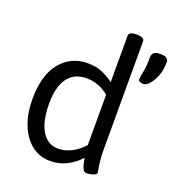

<svg xmlns="http://www.w3.org/2000/svg" viewBox="-136 -863 904 980"><g transform="rotate(20 316.0 -373.0)"><path d="M442 -752Q482 -752 482 -730V-148Q482 -107 485 -80Q488 -53 491 -38.5Q494 -24 494 -22Q494 -15 487.5 -10.5Q481 -6 472 -3.5Q463 -1 454 0Q445 1 440 1Q428 1 421.5 -10.5Q415 -22 411.5 -38.5Q408 -55 405 -69Q368 -31 328.5 -12.5Q289 6 246 6Q186 6 142.5 -28.5Q99 -63 75.5 -123.5Q52 -184 52 -261Q52 -392 109 -460.5Q166 -529 255 -529Q302 -529 335.5 -514.5Q369 -500 398 -478V-730Q398 -752 438 -752ZM275 -455Q208 -454 174 -406Q140 -358 140 -269Q140 -172 172 -119.5Q204 -67 263 -67Q296 -67 331.5 -84.5Q367 -102 398 -136V-410Q371 -432 340 -443.5Q309 -455 275 -455ZM592 -700Q611 -700 621.5 -692.5Q632 -685 632 -672Q632 -627 618.5 -594.5Q605 -562 588 -544Q571 -526 559 -526Q551 -526 540.5 -529Q530 -532 530 -541Q530 -557 536.5 -586Q543 -615 543 -668Q543 -682 553 -691Q563 -700 583 -700Z"/></g></svg>

Font: Asap VF Beta
Style: Regular
Weight: 400
Designer: Pablo Cosgaya
Foundry: Pablo Cosgaya
Version: Version 1.007